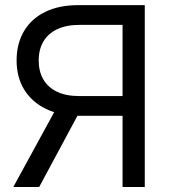

<svg xmlns="http://www.w3.org/2000/svg" viewBox="-20 -748 675 768"><path d="M559.1 0H470.2V-648.4H296.9Q245.1 -648.4 208.7 -631.1Q172.4 -613.8 153.6 -582Q134.8 -550.3 134.8 -505.9Q134.8 -462.4 153.3 -430.4Q171.9 -398.4 208 -381.1Q244.1 -363.8 295.9 -363.8H509.8V-284.7H298.8Q221.2 -284.7 164.6 -312Q107.9 -339.4 77.1 -389.2Q46.4 -439 46.4 -505.9Q46.4 -573.2 75.7 -623Q105 -672.9 160.4 -700.2Q215.8 -727.5 293.9 -727.5H559.1ZM136.7 0H33.2L211.9 -327.1H312.5Z"/></svg>

Font: Inter 28pt
Style: Regular
Weight: 400
Designer: Rasmus Andersson
Foundry: rsms
Version: Version 4.001;git-66647c0bb